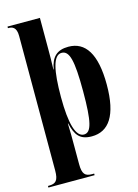

<svg xmlns="http://www.w3.org/2000/svg" viewBox="-145 -838 833 1156"><g transform="rotate(-15 272.0 -260.0)"><path d="M8 240H296V230H283C240 230 223 214 223 151V40C223 -7 223 -57 221 -102H223C240 -27 267 10 341 10C447 10 508 -75 508 -268C508 -461 448 -548 343 -548C272 -548 236 -514 223 -439H221C223 -488 223 -530 223 -574V-760H21V-750H25C47 -750 74 -743 74 -688V151C74 214 57 230 13 230H8ZM298 -13C248 -13 222 -99 222 -266C222 -431 242 -523 294 -523C343 -523 360 -459 360 -266C360 -76 344 -13 298 -13Z"/></g></svg>

Font: Noto Serif Display Condensed Extra
Style: Regular
Weight: 800
Width: 3
Designer: Monotype Design Team
Foundry: Monotype Imaging Inc.
Version: Version 1.900